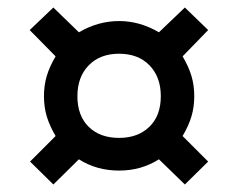

<svg xmlns="http://www.w3.org/2000/svg" viewBox="-20 -547 630 511"><path d="M60 -117 128 -185Q112 -212 104.5 -237Q97 -262 97 -291Q97 -320 104.5 -345Q112 -370 128 -397L59 -467L122 -527L190 -461Q241 -491 297 -491Q352 -491 403 -461L472 -527L534 -467L466 -397Q482 -370 489.5 -345Q497 -320 497 -291Q497 -262 489.5 -237Q482 -212 466 -185L534 -117L472 -56L403 -123Q356 -93 297 -93Q237 -93 190 -123L122 -56ZM408 -291Q408 -342 378 -373Q348 -404 297 -404Q246 -404 216 -373Q186 -342 186 -291Q186 -239 216 -209.5Q246 -180 297 -180Q347 -180 377.5 -209.5Q408 -239 408 -291Z"/></svg>

Font: Athiti SemiBold
Style: Regular
Weight: 600
Designer: CadsonDemak Team
Foundry: CadsonDemak
Version: Version 1.033